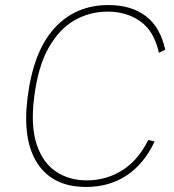

<svg xmlns="http://www.w3.org/2000/svg" viewBox="-20 -730 688 760"><path d="M567 -176 592 -170Q551 -82 482 -36Q413 10 321 10Q190 10 129 -82Q68 -174 89 -343Q112 -527 195.5 -618.5Q279 -710 409 -710Q500 -710 557.5 -666Q615 -622 634 -533L609 -521Q590 -607 535.5 -645.5Q481 -684 406 -684Q336 -684 275.5 -650Q215 -616 172.5 -541Q130 -466 115 -343Q101 -230 125.5 -157.5Q150 -85 202 -50.5Q254 -16 324 -16Q399 -16 462.5 -55Q526 -94 567 -176Z"/></svg>

Font: Haskoy Thin
Style: Italic
Weight: 100
Designer: Ertekin Erdin
Foundry: Ertekin Erdin
Version: Version 2.000; ttfautohint (v1.8.4.7-5d5b)